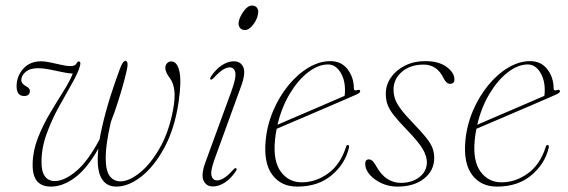

<svg xmlns="http://www.w3.org/2000/svg" viewBox="-20 -667 2052 694"><path d="M434.5 -447Q442 -445 441 -430.8Q440 -416.5 428.5 -373.5Q406 -291 380.5 -225.5Q362 -144.5 362 -97.8Q362 -51 376.2 -31.2Q390.5 -11.5 415.5 -11.5Q446.5 -11.5 485.2 -42.5Q524 -73.5 557.2 -131.5Q590.5 -189.5 605.5 -270Q613.5 -311.5 610.2 -339.5Q607 -367.5 594 -384.5Q577.5 -406 577.5 -422Q577.5 -431 583.5 -438Q589.5 -445 599 -445Q620.5 -445 628.5 -409Q636.5 -373 625.5 -297.5Q611.5 -203 574.8 -134.5Q538 -66 491.2 -29.2Q444.5 7.5 400.5 7.5Q362 7.5 345 -25.8Q328 -59 335.5 -129.5Q294 -56.5 250.2 -24.5Q206.5 7.5 164 7.5Q130.5 7.5 113.8 -12.5Q97 -32.5 98 -76Q99 -122.5 117.2 -169Q135.5 -215.5 161 -258.2Q186.5 -301 209.5 -337.5Q232.5 -374 243 -401Q227 -401.5 204.5 -406.5Q182 -411.5 158.8 -416Q135.5 -420.5 117.5 -420.5Q88.5 -420.5 72.8 -407.2Q57 -394 57 -377.5Q57 -364.5 74 -355.5Q88 -348 88 -338.5Q88 -320 67 -320Q40 -320 40 -355.5Q40 -391.5 64 -418.5Q88 -445.5 129 -445.5Q142.5 -445.5 162.5 -441.2Q182.5 -437 202 -432.5Q221.5 -428 233.5 -428Q251.5 -428 256 -437Q260.5 -446 266.5 -444.5Q273 -443.5 269 -428.5Q262 -403 240 -364.8Q218 -326.5 192.5 -280.2Q167 -234 148.5 -183.2Q130 -132.5 130 -81.5Q130 -45.5 142.8 -29Q155.5 -12.5 177.5 -12.5Q212.5 -12.5 255.2 -48.2Q298 -84 340 -163.5Q347.5 -207 362.5 -262.2Q377.5 -317.5 401.5 -385Q415.5 -426.5 422 -437.2Q428.5 -448 434.5 -447Z M865.5 -558.5Q852.5 -558.5 846.5 -567.5Q840.5 -576.5 843 -588.5Q846 -606 860.8 -626.5Q875.5 -647 891 -647Q903.5 -647 909.5 -638Q915.5 -629 912.5 -616.5Q910 -597.5 895.2 -578Q880.5 -558.5 865.5 -558.5ZM756.5 -94Q740 -49 744.5 -32Q749 -15 764.5 -15Q775 -15 788.8 -23Q802.5 -31 822.5 -53Q829.5 -61 833.5 -59Q837.5 -56.5 833 -49Q814.5 -21 792.5 -7Q770.5 7 750 7Q725.5 7 715.8 -14.2Q706 -35.5 722.5 -80.5L816 -336Q834.5 -386.5 830.5 -405Q826.5 -423.5 810 -423.5Q799.5 -423.5 786 -415.2Q772.5 -407 752.5 -385.5Q745 -377.5 741.5 -379.5Q737.5 -381.5 742 -389.5Q760.5 -417.5 782.5 -431.5Q804.5 -445.5 825 -445.5Q850 -445.5 859.5 -424Q869 -402.5 851 -354Z M1241.5 -133.5Q1228 -75 1179 -33.8Q1130 7.5 1054.5 7.5Q996 7.5 964.5 -34.8Q933 -77 940 -156.5Q945 -213.5 967 -265.5Q989 -317.5 1022.2 -358.2Q1055.5 -399 1095 -422.5Q1134.5 -446 1174 -446Q1214 -446 1236.5 -416.5Q1259 -387 1259 -348Q1259 -337 1272 -341.5Q1281 -344.5 1282 -337.5Q1282.5 -331.5 1267.5 -325Q1256.5 -320 1229.2 -308.2Q1202 -296.5 1166.5 -281.2Q1131 -266 1094.2 -250.2Q1057.5 -234.5 1027 -221.5Q996.5 -208.5 980 -201.5Q976 -181.5 974 -161.5Q966.5 -85.5 994.8 -46.8Q1023 -8 1071 -8Q1121 -8 1165.5 -39.8Q1210 -71.5 1230.5 -135.5Q1232.5 -143 1237 -143Q1243 -143 1241.5 -133.5ZM1165.5 -434Q1130.5 -434 1094 -406Q1057.5 -378 1027.8 -328.8Q998 -279.5 983 -216Q1002.5 -224.5 1034.8 -238.5Q1067 -252.5 1103.8 -268Q1140.5 -283.5 1173 -297.8Q1205.5 -312 1225.5 -320.5Q1227 -327.5 1227 -341.5Q1227 -380.5 1209.5 -407.2Q1192 -434 1165.5 -434Z M1428 -6Q1469.5 -6 1496.2 -27Q1523 -48 1523 -80.5Q1523 -102 1508.5 -127.5Q1494 -153 1449 -199.5Q1418.5 -231 1402.5 -251.8Q1386.5 -272.5 1380.5 -289.8Q1374.5 -307 1374.5 -328Q1374.5 -360 1393 -386.8Q1411.5 -413.5 1443.8 -429.8Q1476 -446 1517.5 -446Q1566.5 -446 1594.5 -425Q1622.5 -404 1622.5 -380Q1622.5 -364 1606.5 -364Q1593.5 -364 1583.5 -384Q1560 -433.5 1511.5 -433.5Q1463 -433.5 1432.8 -407.5Q1402.5 -381.5 1402.5 -343Q1402.5 -326 1407.8 -310Q1413 -294 1428.5 -273Q1444 -252 1475 -220Q1504.5 -189.5 1520.8 -169Q1537 -148.5 1543.2 -132Q1549.5 -115.5 1549.5 -96.5Q1549.5 -50.5 1513 -21.5Q1476.5 7.5 1416.5 7.5Q1385 7.5 1358.5 -5Q1332 -17.5 1316 -36.2Q1300 -55 1300 -74.5Q1300 -91 1314 -91Q1319 -91 1325 -86.5Q1331 -82 1338 -69.5Q1356.5 -35.5 1379.5 -20.8Q1402.5 -6 1428 -6Z M1963.5 -133.5Q1950 -75 1901 -33.8Q1852 7.5 1776.5 7.5Q1718 7.5 1686.5 -34.8Q1655 -77 1662 -156.5Q1667 -213.5 1689 -265.5Q1711 -317.5 1744.2 -358.2Q1777.5 -399 1817 -422.5Q1856.5 -446 1896 -446Q1936 -446 1958.5 -416.5Q1981 -387 1981 -348Q1981 -337 1994 -341.5Q2003 -344.5 2004 -337.5Q2004.5 -331.5 1989.5 -325Q1978.5 -320 1951.2 -308.2Q1924 -296.5 1888.5 -281.2Q1853 -266 1816.2 -250.2Q1779.5 -234.5 1749 -221.5Q1718.5 -208.5 1702 -201.5Q1698 -181.5 1696 -161.5Q1688.5 -85.5 1716.8 -46.8Q1745 -8 1793 -8Q1843 -8 1887.5 -39.8Q1932 -71.5 1952.5 -135.5Q1954.5 -143 1959 -143Q1965 -143 1963.5 -133.5ZM1887.5 -434Q1852.5 -434 1816 -406Q1779.5 -378 1749.8 -328.8Q1720 -279.5 1705 -216Q1724.5 -224.5 1756.8 -238.5Q1789 -252.5 1825.8 -268Q1862.5 -283.5 1895 -297.8Q1927.5 -312 1947.5 -320.5Q1949 -327.5 1949 -341.5Q1949 -380.5 1931.5 -407.2Q1914 -434 1887.5 -434Z"/></svg>

Font: Fraunces 72pt S000 Thin
Style: Italic
Weight: 100
Italic angle: -16°
Version: Version 1.000; ttfautohint (v1.8.3)